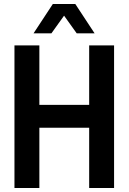

<svg xmlns="http://www.w3.org/2000/svg" viewBox="-20 -936 640 956"><path d="M52 0V-710H176V-414H424V-710H548V0H424V-300H176V0ZM147 -770 243 -916H355L451 -770H362L299 -858L236 -770Z"/></svg>

Font: Geist Mono SemiBold
Style: Regular
Weight: 600
Monospace: yes
Designer: Basement.studio, Andrés Briganti, Mateo Zaragoza
Foundry: Basement.studio, Vercel, Andrés Briganti, Guido Ferreyra, Mateo Zaragoza
Version: Version 1.500; ttfautohint (v1.8.4.7-5d5b)